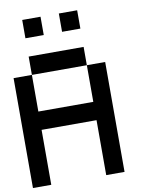

<svg xmlns="http://www.w3.org/2000/svg" viewBox="-105 -1073 877 1147"><g transform="rotate(-10 333.5 -500.0)"><path d="M111.1 -333.3V0H0V-666.7H111.1V-444.4H444.4V-666.7H555.6V0H444.4V-333.3ZM444.4 -666.7H111.1V-777.8H444.4ZM222.2 -888.9H111.1V-1000H222.2ZM444.4 -888.9H333.3V-1000H444.4Z"/></g></svg>

Font: Pixeloid Mono
Style: Regular
Weight: 400
Monospace: yes
Designer: GGBotNet
Foundry: GGBotNet
Version: 0.5